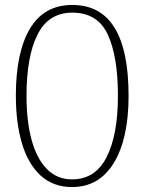

<svg xmlns="http://www.w3.org/2000/svg" viewBox="-20 -745 584 775"><path d="M271 10Q195 10 144.5 -36Q94 -82 69 -165Q44 -248 44 -359Q44 -534 101 -629.5Q158 -725 272 -725Q499 -725 499 -358Q499 -185 439.5 -87.5Q380 10 271 10ZM271 -21Q365 -21 410.5 -111Q456 -201 456 -358Q456 -517 415 -605.5Q374 -694 272 -694Q176 -694 131.5 -605.5Q87 -517 87 -358Q87 -256 107.5 -180.5Q128 -105 169 -63Q210 -21 271 -21Z"/></svg>

Font: Noto Serif Myanmar ExtraCondensed ExtraLight
Style: Regular
Weight: 200
Width: 2
Designer: Ben Mitchell and the Monotype Design Team
Foundry: Monotype Imaging Inc.
Version: Version 2.106; ttfautohint (v1.8.4.7-5d5b)